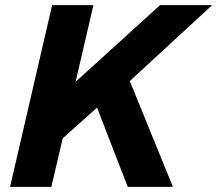

<svg xmlns="http://www.w3.org/2000/svg" viewBox="-20 -724 842 744"><path d="M342 -704 273 -407 600 -704H802L483 -410L650 0H475L356 -307L223 -188L179 0H19L182 -704Z"/></svg>

Font: Prodigy Sans
Style: Bold Italic
Weight: 700
Italic angle: -13°
Designer: Wei Huang
Foundry: Wei Huang
Version: Version 1.003; ttfautohint (v1.8.3)